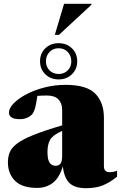

<svg xmlns="http://www.w3.org/2000/svg" viewBox="-20 -972 634 1007"><path d="M594 -45.5Q554.5 -13.5 517.8 0.8Q481 15 430.5 15Q373 15 344.8 -11.5Q316.5 -38 309.5 -99.5Q291 -39 256.8 -12.8Q222.5 13.5 174.5 13.5Q96 13.5 58.8 -23.8Q21.5 -61 21.5 -121Q21.5 -150.5 31.5 -174.2Q41.5 -198 70.5 -219.8Q99.5 -241.5 156 -264.2Q212.5 -287 306 -314.5V-396Q306 -430 286.5 -450.5Q267 -471 226.5 -471Q197 -471 176 -469Q169.5 -424 164.2 -405.8Q159 -387.5 151.5 -376.5Q142.5 -364 124.8 -355.5Q107 -347 84 -347Q53.5 -347 40.2 -356.5Q27 -366 27 -381Q27 -404.5 51.5 -429.8Q76 -455 117.8 -477.2Q159.5 -499.5 213 -513.2Q266.5 -527 324 -527Q434.5 -527 479.8 -480.8Q525 -434.5 525 -354V-100Q525 -69 554.5 -69Q574 -69 594 -76.5ZM229 -174.5Q229 -135 240.2 -118.8Q251.5 -102.5 272.5 -102.5Q288 -102.5 297 -113.5Q306 -124.5 306 -154.5V-285.5Q257 -263.5 243 -239.2Q229 -215 229 -174.5ZM287.5 -745.5Q329.5 -745.5 357.2 -718.8Q385 -692 385 -650.5Q385 -609.5 357.2 -582.5Q329.5 -555.5 287.5 -555.5Q245.5 -555.5 217.8 -582.5Q190 -609.5 190 -650.5Q190 -692 217.8 -718.8Q245.5 -745.5 287.5 -745.5ZM287.5 -584Q316.5 -584 335.2 -602.8Q354 -621.5 354 -650.5Q354 -680 335.2 -699.5Q316.5 -719 287.5 -719Q258.5 -719 239.8 -699.5Q221 -680 221 -650.5Q221 -621.5 239.8 -602.8Q258.5 -584 287.5 -584ZM267.5 -789 316 -952H459.5V-947L289 -789Z"/></svg>

Font: Newsreader Display ExtraBold
Style: Regular
Weight: 800
Designer: Hugues Gentile
Foundry: Production Type
Version: Version 1.001